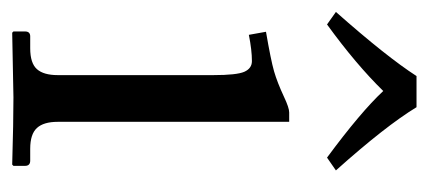

<svg xmlns="http://www.w3.org/2000/svg" viewBox="-212 -476 686 307"><g transform="rotate(90 131.5 -323.0)"><path d="M149.9 -645.5Q180.2 -595.7 251 -516.6L230.5 -502.4Q157.7 -556.2 124 -592.3Q81.5 -548.8 17.6 -502.4L-2.4 -516.6Q69.3 -597.7 100.1 -645.5ZM173.3 -71.8Q173.3 -49.3 183.1 -38.6Q192.9 -27.8 216.3 -27.8H235.4Q243.7 -27.8 243.7 -19.5V-1L241.7 1Q173.3 -1 134.3 -1L30.8 1L28.8 -1V-19.5Q28.8 -27.8 36.6 -27.8H55.7Q79.6 -27.8 89.1 -38.6Q98.6 -49.3 98.6 -71.8V-320.8Q98.6 -357.9 93.3 -370.1Q87.9 -382.3 76.2 -382.3Q58.6 -382.3 34.2 -377.4L29.3 -404.8Q74.7 -412.6 92.5 -417.7Q110.4 -422.9 133.3 -433.6Q150.9 -441.9 158.2 -441.9H173.3Z"/></g></svg>

Font: Libertinage
Style: b
Weight: 400
Designer: OSP
Foundry: OSP
Version: Version 1.0; 2008; OFL relea